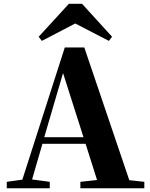

<svg xmlns="http://www.w3.org/2000/svg" viewBox="-20 -1003 801 1023"><path d="M380.9 -877.9 203.1 -785.2 186 -807.1 347.2 -982.9H417L577.1 -807.1L560.1 -785.2ZM668.9 -43 749 -34.2V0H408.2V-34.2L497.1 -43.9L436 -236.8H206.1L150.9 -46.9L245.1 -34.2V0H16.1V-34.2L99.1 -45.9L325.2 -750H429.2ZM215.8 -272H424.8L315.9 -613.8Z"/></svg>

Font: Noto Serif JP Black
Style: Regular
Weight: 900
Designer: Ryoko NISHIZUKA  (kana & ideographs); Frank Grießhammer (Latin, Greek & Cyrillic); Wenlong ZHANG  (bopomofo); Sandoll Co
Foundry: Adobe Systems Incorporated
Version: Version 1.001;PS 1.001;hotconv 16.6.54;makeotf.lib2.5.65590